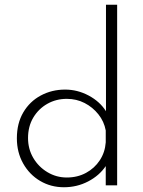

<svg xmlns="http://www.w3.org/2000/svg" viewBox="-20 -780 602 808"><path d="M249 8Q194 8 149 -18.5Q104 -45 77.5 -92Q51 -139 51 -198Q51 -261 78 -307Q105 -353 151.5 -378Q198 -403 254 -403Q306 -403 353 -378Q400 -353 426 -312V-760H473V0H425V-81Q398 -41 351 -16.5Q304 8 249 8ZM261 -33Q306 -33 342 -52.5Q378 -72 400 -105.5Q422 -139 425 -181V-231Q418 -269 394 -299Q370 -329 336 -346.5Q302 -364 261 -364Q216 -364 179 -343Q142 -322 120 -285Q98 -248 98 -199Q98 -153 120 -115.5Q142 -78 179.5 -55.5Q217 -33 261 -33Z"/></svg>

Font: Synthetic Light
Style: Regular
Weight: 300
Designer: Santiago Orozco
Foundry: Typemade
Version: Version 2.000; ttfautohint (v1.8.4.7-5d5b)